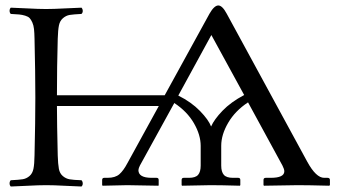

<svg xmlns="http://www.w3.org/2000/svg" viewBox="-20 -678 1238 703"><path d="M874 -330.1 753.9 -549.8 632.8 -328.1Q680.7 -304.2 712.4 -271.5Q744.1 -238.8 752.9 -214.8Q764.2 -240.7 794.7 -272.5Q825.2 -304.2 874 -330.1ZM790 -71.8Q790 -48.8 799.6 -37.8Q809.1 -26.9 833 -26.9H852.1Q859.9 -26.9 859.9 -19V0L857.9 2Q790 0 751 0L647 2L645 0V-19Q645 -26.9 652.8 -26.9H671.9Q695.8 -26.9 705.3 -37.8Q714.8 -48.8 714.8 -71.8V-144Q714.8 -184.1 689.9 -227.1Q665 -270 618.2 -300.8L492.2 -71.8Q487.3 -62 486.8 -55.2Q486.8 -27.3 534.2 -26.9H553.2Q561 -26.9 561 -19V0L560.1 2Q470.2 0 445.8 0L356 2L354 0V-19Q354 -26.9 361.8 -26.9H374Q401.9 -26.9 417 -40Q432.1 -53.2 446.8 -81.1L561.5 -290H188.5Q188.5 -228 191.4 -108.9Q192.4 -76.7 195.6 -59.8Q198.7 -43 210 -33.4Q221.2 -23.9 234.9 -21.5Q248.5 -19 278.3 -18.1Q282.7 -13.7 283 -6.6Q283.2 0.5 278.3 4.9Q256.8 4.4 216.8 2.2Q176.8 0 149.4 0Q121.6 0 80.8 2.2Q40 4.4 19.5 4.9Q15.1 0.5 15.1 -6.6Q15.1 -13.7 19.5 -18.1Q49.3 -19.5 63 -21.7Q76.7 -23.9 87.9 -33.4Q99.1 -43 102.5 -60.1Q106 -77.1 106.4 -108.9Q109.4 -233.4 109.4 -320.8Q109.4 -411.1 106.4 -536.1Q106 -557.6 104.5 -571.5Q103 -585.4 98.4 -595.7Q93.8 -606 88.6 -611.6Q83.5 -617.2 72.3 -620.6Q61 -624 50.3 -625Q39.6 -626 19.5 -627Q15.1 -631.3 15.1 -638.4Q15.1 -645.5 19.5 -649.9Q41 -649.4 81.1 -647.2Q121.1 -645 148.4 -645Q176.3 -645 217 -647.2Q257.8 -649.4 278.3 -649.9Q282.7 -645.5 283 -638.4Q283.2 -631.3 278.3 -627Q248.5 -625.5 235.1 -623.3Q221.7 -621.1 210.4 -611.3Q199.2 -601.6 195.8 -585Q192.4 -568.4 191.4 -536.1Q188.5 -435.1 188.5 -329.1H583L747.1 -627.9Q764.2 -657.7 779.1 -658Q793.9 -658.2 810.1 -627.9L1105 -85.9Q1137.2 -26.9 1167 -26.9H1179.2Q1188 -26.9 1188 -19V0L1185.1 2Q1108.9 0 1069.8 0L946.8 2L944.8 0V-19Q944.8 -26.9 953.1 -26.9H971.2Q1021 -26.9 1021 -50.8Q1021 -58.6 1014.2 -71.8L888.2 -303.2Q841.3 -272.5 815.7 -228.8Q790 -185.1 790 -144Z"/></svg>

Font: Linux Libertine Display
Style: Regular
Weight: 400
Designer: Philipp H. Poll
Foundry: Philipp H. Poll
Version: Version 5.0.9